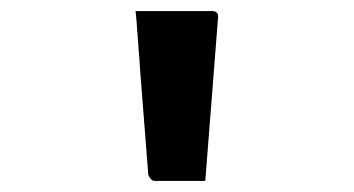

<svg xmlns="http://www.w3.org/2000/svg" viewBox="-20 -770 640 347"><path d="M351 -443Q328 -443 306 -443Q284 -443 260 -443Q256 -443 253 -446Q250 -449 248 -454L233 -646Q232 -664 230.5 -681Q229 -698 228 -715Q227 -732 225 -750Q264 -750 298.5 -750Q333 -750 364 -750Q369 -750 372 -747Q375 -744 374 -737Z"/></svg>

Font: Recursive Monospace Medium
Style: Regular
Weight: 500
Version: Version 1.047